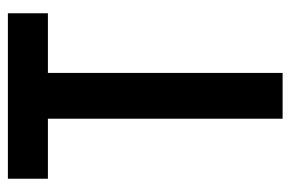

<svg xmlns="http://www.w3.org/2000/svg" viewBox="-148 -606 754 499"><g transform="rotate(-90 229.5 -357.0)"><path d="M289 0H170V-610H14V-714H444V-610H289Z"/></g></svg>

Font: Noto Sans Condensed SemiBold
Style: Regular
Weight: 600
Width: 3
Designer: Monotype Design Team
Foundry: Monotype Imaging Inc.
Version: Version 2.013; ttfautohint (v1.8.4.7-5d5b)